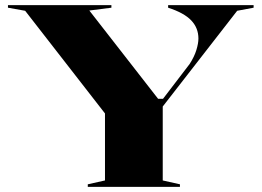

<svg xmlns="http://www.w3.org/2000/svg" viewBox="-20 -728 1020 748"><path d="M322 0V-10L389 -25V-286L78 -686L11 -698V-708H414V-698L328 -687L596 -343H615L719 -479Q737 -507 745 -533Q753 -559 753 -578Q753 -619 725 -648.5Q697 -678 635 -698V-708H968V-698L904 -686L614 -313V-25L681 -10V0Z"/></svg>

Font: Kalnia SemiExpanded Medium
Style: Regular
Weight: 500
Width: 6
Designer: Frida Medrano
Foundry: Frida Medrano
Version: Version 1.105